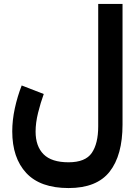

<svg xmlns="http://www.w3.org/2000/svg" viewBox="-20 -702 703 964"><path d="M595.2 -76.7Q595.2 77.6 530.5 159.9Q465.8 242.2 324.2 242.2Q182.1 242.2 111.8 166.5Q41.5 90.8 41.5 -42.5Q41.5 -98.1 54.4 -158Q67.4 -217.8 88.9 -272.9L199.7 -230Q183.6 -186 171.1 -135.5Q158.7 -85 158.7 -41.5Q158.7 32.2 198.7 72.5Q238.8 112.8 324.2 112.8Q408.7 112.8 440.9 65.7Q473.1 18.6 473.1 -67.9V-682.1H595.2Z"/></svg>

Font: Vazirmatn RD UI
Style: Bold
Weight: 700
Designer: Saber Rastikerdar
Foundry: Saber Rastikerdar
Version: Version 33.003